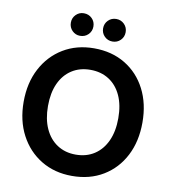

<svg xmlns="http://www.w3.org/2000/svg" viewBox="-96 -978 960 1073"><g transform="rotate(10 384.0 -441.5)"><path d="M384 12Q285 12 209 -34Q133 -80 90 -161.5Q47 -243 47 -350Q47 -457 90 -538.5Q133 -620 209 -666Q285 -712 384 -712Q485 -712 561 -666Q637 -620 679 -538.5Q721 -457 721 -350Q721 -243 679 -161.5Q637 -80 561 -34Q485 12 384 12ZM384 -109Q445 -109 490 -138.5Q535 -168 559.5 -222Q584 -276 584 -350Q584 -425 559.5 -478.5Q535 -532 490 -561Q445 -590 384 -590Q324 -590 279 -561Q234 -532 209.5 -478.5Q185 -425 185 -350Q185 -276 209.5 -222Q234 -168 279 -138.5Q324 -109 384 -109ZM293 -767Q267 -767 248.5 -785.5Q230 -804 230 -831Q230 -858 248.5 -876.5Q267 -895 293 -895Q321 -895 339.5 -876.5Q358 -858 358 -831Q358 -804 339.5 -785.5Q321 -767 293 -767ZM477 -767Q450 -767 431.5 -785.5Q413 -804 413 -831Q413 -858 431.5 -876.5Q450 -895 477 -895Q504 -895 522.5 -876.5Q541 -858 541 -831Q541 -804 522.5 -785.5Q504 -767 477 -767Z"/></g></svg>

Font: DM Sans 11pt
Style: Bold
Weight: 700
Version: Version 4.004;gftools[0.9.30]